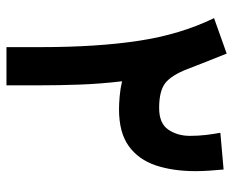

<svg xmlns="http://www.w3.org/2000/svg" viewBox="-82 -622 704 579"><g transform="rotate(90 269.5 -332.0)"><path d="M490.7 -654.8Q492.7 -633.8 494.1 -612.1Q495.6 -590.3 495.6 -569.8Q495.6 -502.4 478.3 -450.4Q460.9 -398.4 420.2 -368.9Q379.4 -339.4 309.1 -339.4Q293.5 -339.4 270.3 -341.3Q247.1 -343.3 224.6 -348.6Q232.4 -282.2 234.6 -220.7Q236.8 -159.2 236.8 -101.6V0H121.6V-103Q121.6 -273.4 102.5 -398.9Q83.5 -524.4 34.2 -626L141.1 -664.1Q154.8 -630.9 164.6 -605.2Q174.3 -579.6 187.5 -546.4Q206.1 -498 229.7 -479.2Q253.4 -460.4 305.2 -460.4Q351.6 -460.4 370.4 -488Q389.2 -515.6 389.2 -553.2Q389.2 -578.1 386.5 -601.1Q383.8 -624 379.9 -645Z"/></g></svg>

Font: Vazirmatn RD FD SemiBold
Style: Regular
Weight: 600
Designer: Saber Rastikerdar
Foundry: Saber Rastikerdar
Version: Version 33.003